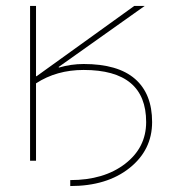

<svg xmlns="http://www.w3.org/2000/svg" viewBox="-20 -540 577 645"><path d="M177 -315 178 -313Q219 -325 261 -325Q376 -325 433.5 -275Q491 -225 491 -130Q491 -36 415 24.5Q339 85 216 85V65Q329 65 400 10.5Q471 -44 471 -130Q471 -305 261 -305Q170 -305 101 -260V0H81V-520H101V-284H103L431 -520H466Z"/></svg>

Font: M PLUS 1p Thin
Style: Regular
Weight: 250
Version: Version 1.062